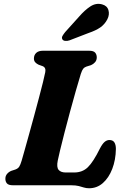

<svg xmlns="http://www.w3.org/2000/svg" viewBox="-20 -964 648 999"><path d="M350.5 0H48Q24 0 15.8 -10Q7.5 -20 8 -35Q8 -49 16.8 -59.2Q25.5 -69.5 38.5 -75L60 -82Q73.5 -87 79.8 -96.5Q86 -106 92.5 -127.5Q98 -146.5 108.2 -182.8Q118.5 -219 131.2 -265.2Q144 -311.5 157.5 -361Q171 -410.5 183 -456.2Q195 -502 203.8 -537Q212.5 -572 215.5 -588.5Q220 -612 202.5 -619.5L180.5 -627.5Q170 -632.5 163.2 -640Q156.5 -647.5 156.5 -659.5Q156.5 -677.5 168.5 -688.8Q180.5 -700 203 -700H443.5Q467 -700 475.2 -690Q483.5 -680 483.5 -665.5Q483.5 -650.5 474.5 -640.2Q465.5 -630 453.5 -625L429.5 -617.5Q419 -614 413 -606.5Q407 -599 400.5 -579.5Q389 -542 374.2 -490.2Q359.5 -438.5 344.2 -382Q329 -325.5 315.5 -273.5Q302 -221.5 292.8 -182.8Q283.5 -144 280.5 -128.5Q273.5 -94 285 -80.2Q296.5 -66.5 322 -66.5H365.5Q409 -66.5 437.2 -94Q465.5 -121.5 500 -191.5Q512.5 -215.5 524.2 -225.5Q536 -235.5 549 -235.5Q567.5 -235.5 575.2 -223Q583 -210.5 583 -189Q582 -131.5 564 -85Q546 -38.5 515.2 -11.5Q484.5 15.5 443.5 15.5Q429 15.5 417 11.8Q405 8 389.8 4Q374.5 0 350.5 0ZM391.5 -877.5Q421.5 -912 450.5 -930.8Q479.5 -949.5 510.5 -941.5Q537.5 -934.5 544.2 -911.2Q551 -888 538.5 -863.5Q525 -837.5 501.8 -821.2Q478.5 -805 440 -792L341.5 -754Q330 -750 319.2 -751.2Q308.5 -752.5 304.5 -759.5Q300 -768 305.2 -777.2Q310.5 -786.5 319 -797Z"/></svg>

Font: Fraunces 9pt S050
Style: Bold Italic
Weight: 700
Italic angle: -16°
Version: Version 1.000; ttfautohint (v1.8.3)